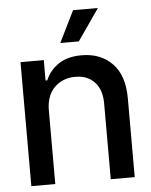

<svg xmlns="http://www.w3.org/2000/svg" viewBox="-53 -798 664 842"><g transform="rotate(-5 278.5 -376.5)"><path d="M156.2 -323.7V0H50.8V-545.9H153.3V-456.1H160.6Q179.2 -500 218.8 -526.4Q258.3 -552.7 320.3 -552.7Q403.3 -552.7 454.6 -500.5Q505.9 -448.2 505.9 -346.7V0H400.4V-334Q400.4 -393.6 369.4 -427.2Q338.4 -460.9 284.2 -460.9Q228.5 -460.9 192.4 -425Q156.2 -389.2 156.2 -323.7ZM231.9 -614.3 300.3 -752.9H409.7L313.5 -614.3Z"/></g></svg>

Font: Inter Tight Medium
Style: Regular
Weight: 500
Designer: Rasmus Andersson
Foundry: rsms
Version: Version 3.004; ttfautohint (v1.8.4.7-5d5b)